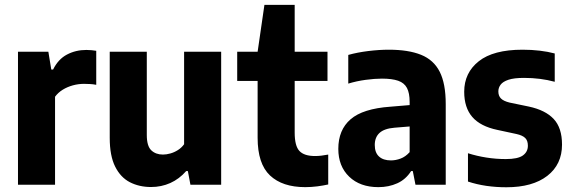

<svg xmlns="http://www.w3.org/2000/svg" viewBox="-20 -760 2352 790"><path d="M54 0V-547H179L191 -474H198.5Q219.5 -516.5 255.5 -535.5Q291.5 -554.5 335 -554.5Q346 -554.5 356.8 -553.5Q367.5 -552.5 376 -551V-411Q364 -413.5 350.8 -414.2Q337.5 -415 325.5 -415Q302.5 -415 279.8 -408.8Q257 -402.5 238 -390.8Q219 -379 206.5 -362V0Z M601.5 9.5Q553 9.5 514.5 -10.2Q476 -30 453.8 -74.5Q431.5 -119 431.5 -193V-547H584V-204.5Q584 -159 602.5 -141.5Q621 -124 650.5 -124Q664.5 -124 680.8 -128.5Q697 -133 712 -142.5Q727 -152 737.5 -166.5V-547H890V0H763.5L753 -56H746Q717.5 -23.5 680.8 -7Q644 9.5 601.5 9.5Z M1236 10Q1142 10 1091 -38Q1040 -86 1040 -193V-547L1068 -740H1192.5V-214.5Q1192.5 -159.5 1212 -138.8Q1231.5 -118 1276.5 -118Q1288.5 -118 1301.8 -119.5Q1315 -121 1330.5 -124V-1Q1310.5 3.5 1285.5 6.8Q1260.5 10 1236 10ZM956 -427V-547H1327.5V-427Z M1537 10Q1461.5 10 1416.8 -33Q1372 -76 1372 -147.5Q1372 -225.5 1422.5 -269.2Q1473 -313 1586.5 -321L1688 -329.5L1706.5 -243L1603 -234.5Q1561 -231 1541.5 -213Q1522 -195 1522 -163.5Q1522 -132 1539.5 -116Q1557 -100 1588.5 -100Q1608 -100 1628.2 -107.5Q1648.5 -115 1665.5 -134V-340.5Q1665.5 -377 1654.5 -398Q1643.5 -419 1618.2 -427.8Q1593 -436.5 1551.5 -436.5Q1521.5 -436.5 1484.5 -431.5Q1447.5 -426.5 1413 -416V-534Q1450.5 -544.5 1495.2 -550Q1540 -555.5 1579.5 -555.5Q1660.5 -555.5 1712.5 -534.5Q1764.5 -513.5 1789.2 -464.8Q1814 -416 1814 -332V0H1689.5L1678.5 -56H1671.5Q1649.5 -21.5 1614.5 -5.8Q1579.5 10 1537 10Z M2063.5 10.5Q2021.5 10.5 1981.5 4.8Q1941.5 -1 1905.5 -13V-129.5Q1941.5 -118 1981 -111.8Q2020.5 -105.5 2061 -105.5Q2110.5 -105.5 2131.2 -120.2Q2152 -135 2152 -160.5Q2152 -181.5 2141 -192.2Q2130 -203 2105.5 -208.5L2026.5 -225.5Q1957 -240 1923.5 -278.5Q1890 -317 1890 -382.5Q1890 -460.5 1950 -508Q2010 -555.5 2130 -555.5Q2167 -555.5 2200.8 -551.5Q2234.5 -547.5 2262.5 -540V-423.5Q2233 -431.5 2201.5 -435.5Q2170 -439.5 2136 -439.5Q2095 -439.5 2072 -431.8Q2049 -424 2039.8 -411.5Q2030.5 -399 2030.5 -384Q2030.5 -365.5 2041.2 -354.8Q2052 -344 2076.5 -338L2156 -321.5Q2224 -307 2258.2 -270.5Q2292.5 -234 2292.5 -165Q2292.5 -83.5 2232 -36.5Q2171.5 10.5 2063.5 10.5Z"/></svg>

Font: Encode Sans SemiCondensed
Style: Bold
Weight: 700
Width: 4
Designer: Multiple Designers
Foundry: Impallari Type
Version: Version 3.002